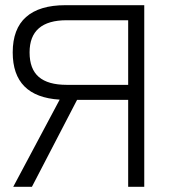

<svg xmlns="http://www.w3.org/2000/svg" viewBox="-20 -720 660 740"><path d="M31 0 210 -336Q29 -347 29 -518Q29 -609 80.5 -654.5Q132 -700 232 -700H536V0H474V-335H277L103 0ZM237 -393H474V-642H237Q94 -642 94 -518Q94 -454 129.5 -423.5Q165 -393 237 -393Z"/></svg>

Font: Zen Kaku Gothic Antique
Style: Regular
Weight: 400
Designer: Yoshimichi Ohira
Foundry: Positype
Version: Version 1.001